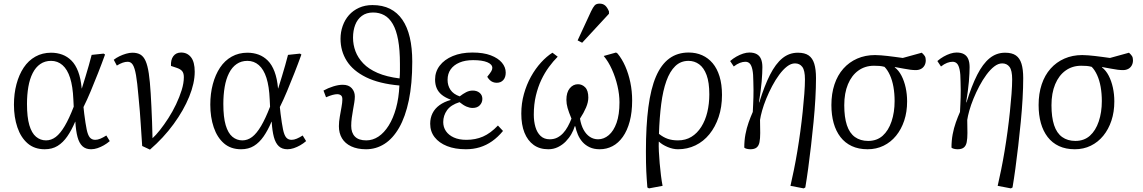

<svg xmlns="http://www.w3.org/2000/svg" viewBox="-20 -810 6312 1060"><path d="M227 14Q170 14 132.5 -18.5Q95 -51 76 -107Q57 -163 57 -232Q57 -293 71 -345.5Q85 -398 111 -437Q137 -476 175.5 -497.5Q214 -519 262 -519Q295 -519 323.5 -508.5Q352 -498 374.5 -475.5Q397 -453 411.5 -415Q426 -377 431 -322H432Q443 -357 452.5 -388.5Q462 -420 470.5 -449.5Q479 -479 486 -507L552 -514L560 -509Q542 -459 521.5 -407Q501 -355 481 -307Q461 -259 441 -219L445 -182Q452 -127 458.5 -95.5Q465 -64 476 -51Q487 -38 506 -38Q519 -38 534.5 -44.5Q550 -51 567 -62L586 -31Q571 -18 553.5 -8Q536 2 518 8Q500 14 483 14Q453 14 435 -3Q417 -20 408 -53.5Q399 -87 396 -138H395Q375 -91 351.5 -57Q328 -23 298 -4.5Q268 14 227 14ZM234 -35Q263 -35 288 -54Q313 -73 337.5 -114.5Q362 -156 387 -221L385 -261Q382 -333 367 -380Q352 -427 325 -450.5Q298 -474 262 -474Q228 -474 202.5 -456.5Q177 -439 160.5 -406.5Q144 -374 136.5 -330.5Q129 -287 129 -236Q129 -163 142 -119Q155 -75 179 -55Q203 -35 234 -35Z M808 16 765 -4Q763 -35 761 -64Q759 -93 757 -125Q755 -157 752 -195.5Q749 -234 744 -283Q738 -354 731 -394.5Q724 -435 713.5 -452Q703 -469 685 -469Q672 -469 657.5 -464Q643 -459 625 -448L608 -480Q622 -491 639.5 -499.5Q657 -508 676 -513.5Q695 -519 711 -519Q738 -519 755.5 -508.5Q773 -498 784 -473Q795 -448 801.5 -404.5Q808 -361 812 -294Q814 -259 816 -219.5Q818 -180 819.5 -137Q821 -94 822 -47Q840 -63 863 -92Q886 -121 909.5 -157.5Q933 -194 952 -234Q971 -274 983 -312.5Q995 -351 995 -384Q995 -406 985.5 -417.5Q976 -429 954 -436L924 -446Q922 -480 937 -500Q952 -520 980 -520Q1014 -520 1034.5 -494Q1055 -468 1055 -414Q1055 -351 1024.5 -276Q994 -201 938.5 -125Q883 -49 808 16Z M1311 14Q1254 14 1216.5 -18.5Q1179 -51 1160 -107Q1141 -163 1141 -232Q1141 -293 1155 -345.5Q1169 -398 1195 -437Q1221 -476 1259.5 -497.5Q1298 -519 1346 -519Q1379 -519 1407.5 -508.5Q1436 -498 1458.5 -475.5Q1481 -453 1495.5 -415Q1510 -377 1515 -322H1516Q1527 -357 1536.5 -388.5Q1546 -420 1554.5 -449.5Q1563 -479 1570 -507L1636 -514L1644 -509Q1626 -459 1605.5 -407Q1585 -355 1565 -307Q1545 -259 1525 -219L1529 -182Q1536 -127 1542.5 -95.5Q1549 -64 1560 -51Q1571 -38 1590 -38Q1603 -38 1618.5 -44.5Q1634 -51 1651 -62L1670 -31Q1655 -18 1637.5 -8Q1620 2 1602 8Q1584 14 1567 14Q1537 14 1519 -3Q1501 -20 1492 -53.5Q1483 -87 1480 -138H1479Q1459 -91 1435.5 -57Q1412 -23 1382 -4.5Q1352 14 1311 14ZM1318 -35Q1347 -35 1372 -54Q1397 -73 1421.5 -114.5Q1446 -156 1471 -221L1469 -261Q1466 -333 1451 -380Q1436 -427 1409 -450.5Q1382 -474 1346 -474Q1312 -474 1286.5 -456.5Q1261 -439 1244.5 -406.5Q1228 -374 1220.5 -330.5Q1213 -287 1213 -236Q1213 -163 1226 -119Q1239 -75 1263 -55Q1287 -35 1318 -35Z M2001 14Q1953 14 1919 -2Q1885 -18 1868 -46.5Q1851 -75 1851 -113Q1851 -138 1856 -166Q1861 -194 1865.5 -219.5Q1870 -245 1870 -258Q1871 -277 1862.5 -283.5Q1854 -290 1842 -290Q1831 -290 1816 -286Q1801 -282 1780 -273L1766 -310Q1791 -324 1820 -333Q1849 -342 1872 -342Q1905 -342 1922 -323Q1939 -304 1939 -277Q1939 -263 1936 -244Q1933 -225 1929 -203.5Q1925 -182 1922 -159Q1919 -136 1919 -115Q1919 -77 1939.5 -56Q1960 -35 2002 -35Q2038 -35 2069.5 -56Q2101 -77 2126 -117Q2151 -157 2166.5 -213Q2182 -269 2185 -338Q2073 -348 2001 -383.5Q1929 -419 1894.5 -473.5Q1860 -528 1860 -596Q1860 -633 1872 -667Q1884 -701 1906.5 -726.5Q1929 -752 1962 -767Q1995 -782 2036 -782Q2092 -782 2133 -761.5Q2174 -741 2201.5 -701Q2229 -661 2242.5 -603Q2256 -545 2256 -470Q2256 -347 2237 -256Q2218 -165 2183.5 -105Q2149 -45 2102.5 -15.5Q2056 14 2001 14ZM2186 -377Q2188 -398 2188 -418Q2188 -438 2188 -457Q2188 -535 2178 -589.5Q2168 -644 2148.5 -677.5Q2129 -711 2101.5 -726Q2074 -741 2040 -741Q2003 -741 1978 -722.5Q1953 -704 1941 -672.5Q1929 -641 1929 -602Q1929 -563 1942.5 -527Q1956 -491 1985.5 -460Q2015 -429 2064.5 -407.5Q2114 -386 2186 -377Z M2552 14Q2492 14 2448 -3.5Q2404 -21 2379.5 -52.5Q2355 -84 2355 -127Q2355 -159 2368 -185Q2381 -211 2406.5 -229.5Q2432 -248 2468 -258V-260Q2438 -271 2419 -286.5Q2400 -302 2391 -323Q2382 -344 2382 -371Q2382 -414 2407.5 -447.5Q2433 -481 2479.5 -500.5Q2526 -520 2588 -520Q2649 -520 2689.5 -504.5Q2730 -489 2751 -464Q2772 -439 2772 -409Q2772 -383 2758.5 -368Q2745 -353 2722 -353Q2711 -353 2701 -357Q2691 -361 2683.5 -368.5Q2676 -376 2670 -386Q2686 -406 2692 -416Q2698 -426 2698 -435Q2698 -455 2670 -466.5Q2642 -478 2592 -478Q2548 -478 2516.5 -464.5Q2485 -451 2468 -427Q2451 -403 2451 -369Q2451 -338 2467 -314Q2483 -290 2518 -278Q2536 -292 2553.5 -301Q2571 -310 2590 -310Q2613 -310 2628 -297.5Q2643 -285 2643 -264Q2643 -244 2629 -229Q2615 -214 2589 -214Q2573 -214 2555.5 -221.5Q2538 -229 2517 -246Q2469 -231 2448 -201.5Q2427 -172 2427 -136Q2427 -108 2442 -86Q2457 -64 2485.5 -51Q2514 -38 2555 -38Q2605 -38 2646.5 -56Q2688 -74 2729 -117L2757 -87Q2729 -53 2697 -30.5Q2665 -8 2629 3Q2593 14 2552 14Z M3007 14Q2959 14 2926 -10Q2893 -34 2875.5 -77.5Q2858 -121 2858 -183Q2858 -239 2872.5 -291Q2887 -343 2911.5 -387Q2936 -431 2967 -465Q2998 -499 3030 -519L3059 -497Q3034 -472 3010.5 -440Q2987 -408 2968.5 -369Q2950 -330 2938.5 -282Q2927 -234 2927 -177Q2927 -140 2936 -109Q2945 -78 2964.5 -59.5Q2984 -41 3015 -41Q3038 -41 3056 -50Q3074 -59 3088.5 -74.5Q3103 -90 3114.5 -111Q3126 -132 3135 -155Q3120 -191 3113.5 -214Q3107 -237 3107 -259Q3107 -300 3125.5 -322.5Q3144 -345 3171 -345Q3194 -345 3211 -327.5Q3228 -310 3228 -271Q3228 -246 3215.5 -216.5Q3203 -187 3182 -155Q3188 -119 3202 -93.5Q3216 -68 3236.5 -54.5Q3257 -41 3282 -41Q3314 -41 3341 -64Q3368 -87 3384 -132Q3400 -177 3400 -245Q3400 -288 3389 -335.5Q3378 -383 3358.5 -426.5Q3339 -470 3313 -501L3381 -520L3389 -515Q3414 -485 3432 -444Q3450 -403 3460 -355Q3470 -307 3470 -255Q3470 -190 3456.5 -139.5Q3443 -89 3418.5 -54.5Q3394 -20 3361.5 -3Q3329 14 3291 14Q3259 14 3235.5 3Q3212 -8 3196 -26Q3180 -44 3170.5 -66.5Q3161 -89 3156 -113H3153Q3147 -92 3134.5 -70Q3122 -48 3103.5 -29Q3085 -10 3060.5 2Q3036 14 3007 14ZM3194 -574 3169 -587 3243 -747Q3254 -770 3263 -780Q3272 -790 3290 -790Q3309 -790 3321 -779.5Q3333 -769 3342 -747V-734Z M3563 230 3554 225Q3552 199 3550.5 178Q3549 157 3548 135Q3547 113 3546.5 87Q3546 61 3546 25Q3546 -115 3559.5 -218Q3573 -321 3601.5 -387.5Q3630 -454 3675 -487Q3720 -520 3782 -520Q3823 -520 3856.5 -505Q3890 -490 3914.5 -461Q3939 -432 3952.5 -388Q3966 -344 3966 -286Q3966 -219 3947.5 -164Q3929 -109 3896.5 -69Q3864 -29 3819.5 -7.5Q3775 14 3723 14Q3695 14 3665.5 1.5Q3636 -11 3618 -28H3617Q3616 -5 3617.5 26Q3619 57 3622 91.5Q3625 126 3629 158Q3633 190 3638 216ZM3723 -35Q3765 -35 3797 -54.5Q3829 -74 3851.5 -109.5Q3874 -145 3885 -191Q3896 -237 3896 -289Q3896 -355 3881 -395.5Q3866 -436 3840 -455Q3814 -474 3781 -474Q3738 -474 3708 -445Q3678 -416 3659 -363Q3640 -310 3630.5 -236Q3621 -162 3618 -71Q3642 -52 3666.5 -43.5Q3691 -35 3723 -35Z M4417 230 4344 216Q4353 177 4363 128Q4373 79 4382 25Q4391 -29 4398.5 -84.5Q4406 -140 4411.5 -193Q4417 -246 4420.5 -292Q4424 -338 4424 -372Q4424 -421 4409.5 -440.5Q4395 -460 4369 -460Q4347 -460 4325 -443Q4303 -426 4282 -397.5Q4261 -369 4243 -335Q4225 -301 4210.5 -265.5Q4196 -230 4187.5 -199.5Q4179 -169 4176 -148Q4177 -106 4177 -75.5Q4177 -45 4173 -25Q4169 -5 4157 4.5Q4145 14 4123 14Q4112 14 4102.5 11.5Q4093 9 4089 5Q4089 -34 4095.5 -68.5Q4102 -103 4113 -134Q4124 -165 4136 -192Q4137 -214 4138 -233.5Q4139 -253 4139.5 -272Q4140 -291 4140 -312.5Q4140 -334 4139 -361Q4139 -401 4134 -425Q4129 -449 4119.5 -459Q4110 -469 4095 -469Q4081 -469 4065 -463Q4049 -457 4031 -443L4011 -473Q4027 -487 4045.5 -497.5Q4064 -508 4082.5 -514Q4101 -520 4117 -520Q4142 -520 4158 -511Q4174 -502 4181.5 -484Q4189 -466 4189 -439Q4189 -424 4188 -404Q4187 -384 4185 -359Q4183 -334 4179 -305.5Q4175 -277 4170 -245H4172Q4200 -336 4231 -397Q4262 -458 4299.5 -488.5Q4337 -519 4385 -519Q4423 -519 4444.5 -504Q4466 -489 4475.5 -458Q4485 -427 4485 -379Q4485 -327 4481.5 -265Q4478 -203 4471.5 -136.5Q4465 -70 4457.5 -5Q4450 60 4442 119Q4434 178 4426 225Z M4770 14Q4720 14 4682.5 -3.5Q4645 -21 4620 -53.5Q4595 -86 4582.5 -130.5Q4570 -175 4570 -230Q4570 -293 4587 -344Q4604 -395 4636 -431Q4668 -467 4712.5 -486.5Q4757 -506 4811 -506Q4827 -506 4844 -504.5Q4861 -503 4880 -501Q4899 -499 4920 -496Q4941 -493 4964 -490L5069 -519Q5080 -509 5085.5 -500.5Q5091 -492 5091 -477Q5091 -461 5084 -448.5Q5077 -436 5064.5 -429.5Q5052 -423 5036 -423Q5022 -423 5006 -425Q4990 -427 4969.5 -431Q4949 -435 4920 -440V-438Q4942 -421 4957 -392Q4972 -363 4980 -326.5Q4988 -290 4988 -250Q4988 -192 4972 -144Q4956 -96 4927 -60.5Q4898 -25 4858 -5.5Q4818 14 4770 14ZM4773 -32Q4821 -32 4853 -60.5Q4885 -89 4902 -139.5Q4919 -190 4919 -252Q4919 -294 4912.5 -330.5Q4906 -367 4893 -395.5Q4880 -424 4863 -441Q4848 -445 4835 -446Q4822 -447 4805 -447Q4756 -447 4719 -420.5Q4682 -394 4661.5 -345Q4641 -296 4641 -229Q4641 -163 4655.5 -119Q4670 -75 4700 -53.5Q4730 -32 4773 -32Z M5561 230 5488 216Q5497 177 5507 128Q5517 79 5526 25Q5535 -29 5542.5 -84.5Q5550 -140 5555.5 -193Q5561 -246 5564.5 -292Q5568 -338 5568 -372Q5568 -421 5553.5 -440.5Q5539 -460 5513 -460Q5491 -460 5469 -443Q5447 -426 5426 -397.5Q5405 -369 5387 -335Q5369 -301 5354.5 -265.5Q5340 -230 5331.5 -199.5Q5323 -169 5320 -148Q5321 -106 5321 -75.5Q5321 -45 5317 -25Q5313 -5 5301 4.5Q5289 14 5267 14Q5256 14 5246.5 11.5Q5237 9 5233 5Q5233 -34 5239.5 -68.5Q5246 -103 5257 -134Q5268 -165 5280 -192Q5281 -214 5282 -233.5Q5283 -253 5283.5 -272Q5284 -291 5284 -312.5Q5284 -334 5283 -361Q5283 -401 5278 -425Q5273 -449 5263.5 -459Q5254 -469 5239 -469Q5225 -469 5209 -463Q5193 -457 5175 -443L5155 -473Q5171 -487 5189.5 -497.5Q5208 -508 5226.5 -514Q5245 -520 5261 -520Q5286 -520 5302 -511Q5318 -502 5325.5 -484Q5333 -466 5333 -439Q5333 -424 5332 -404Q5331 -384 5329 -359Q5327 -334 5323 -305.5Q5319 -277 5314 -245H5316Q5344 -336 5375 -397Q5406 -458 5443.5 -488.5Q5481 -519 5529 -519Q5567 -519 5588.5 -504Q5610 -489 5619.5 -458Q5629 -427 5629 -379Q5629 -327 5625.5 -265Q5622 -203 5615.5 -136.5Q5609 -70 5601.5 -5Q5594 60 5586 119Q5578 178 5570 225Z M5914 14Q5864 14 5826.5 -3.5Q5789 -21 5764 -53.5Q5739 -86 5726.5 -130.5Q5714 -175 5714 -230Q5714 -293 5731 -344Q5748 -395 5780 -431Q5812 -467 5856.5 -486.5Q5901 -506 5955 -506Q5971 -506 5988 -504.5Q6005 -503 6024 -501Q6043 -499 6064 -496Q6085 -493 6108 -490L6213 -519Q6224 -509 6229.5 -500.5Q6235 -492 6235 -477Q6235 -461 6228 -448.5Q6221 -436 6208.5 -429.5Q6196 -423 6180 -423Q6166 -423 6150 -425Q6134 -427 6113.5 -431Q6093 -435 6064 -440V-438Q6086 -421 6101 -392Q6116 -363 6124 -326.5Q6132 -290 6132 -250Q6132 -192 6116 -144Q6100 -96 6071 -60.5Q6042 -25 6002 -5.5Q5962 14 5914 14ZM5917 -32Q5965 -32 5997 -60.5Q6029 -89 6046 -139.5Q6063 -190 6063 -252Q6063 -294 6056.5 -330.5Q6050 -367 6037 -395.5Q6024 -424 6007 -441Q5992 -445 5979 -446Q5966 -447 5949 -447Q5900 -447 5863 -420.5Q5826 -394 5805.5 -345Q5785 -296 5785 -229Q5785 -163 5799.5 -119Q5814 -75 5844 -53.5Q5874 -32 5917 -32Z"/></svg>

Font: Literata 18pt Light
Style: Italic
Weight: 300
Italic angle: -2°
Designer: Latin by Veronika Burian and Jose Scaglione. Greek by Irene Vlachou. Cyrillic by Vera Evstafieva
Foundry: TypeTogether
Version: Version 3.103;gftools[0.9.29]